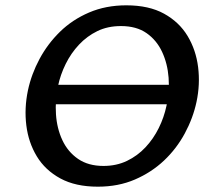

<svg xmlns="http://www.w3.org/2000/svg" viewBox="-20 -690 793 722"><path d="M348 12Q264 12 207 -19Q150 -50 118.5 -102Q87 -154 79 -218.5Q71 -283 85 -350Q98 -411 128.5 -468Q159 -525 205.5 -570.5Q252 -616 315 -643Q378 -670 455 -670Q540 -670 597 -638.5Q654 -607 685.5 -554.5Q717 -502 725 -437.5Q733 -373 719 -307Q706 -246 675 -188.5Q644 -131 597 -86.5Q550 -42 487.5 -15Q425 12 348 12ZM369 -66Q418 -66 457.5 -85Q497 -104 527 -136Q557 -168 577 -208.5Q597 -249 606 -292Q618 -345 614 -398Q610 -451 589.5 -495Q569 -539 531 -565.5Q493 -592 435 -592Q385 -592 346 -573Q307 -554 277 -522Q247 -490 227 -449.5Q207 -409 198 -366Q187 -313 190.5 -260Q194 -207 214.5 -163Q235 -119 273.5 -92.5Q312 -66 369 -66ZM117 -298 138 -371H717L697 -298Z"/></svg>

Font: Ysabeau SemiBold
Style: Italic
Weight: 600
Italic angle: -12°
Designer: Christian Thalmann (Catharsis Fonts)
Version: Version 2.002